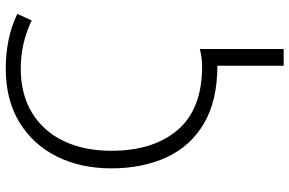

<svg xmlns="http://www.w3.org/2000/svg" viewBox="-189 -575 1004 666"><g transform="rotate(-90 313.0 -242.0)"><path d="M408 -724Q515 -724 598 -684L575 -634Q497 -672 408 -672Q318 -672 254 -632.5Q190 -593 156.5 -522.5Q123 -452 123 -358Q123 -212 195.5 -127.5Q268 -43 415 -43Q449 -43 476 -51V240H418V10Q296 10 217 -37Q138 -84 100 -167Q62 -250 62 -358Q62 -464 103 -546.5Q144 -629 221.5 -676.5Q299 -724 408 -724Z"/></g></svg>

Font: BC Sans Light
Style: Regular
Weight: 300
Designer: Monotype Design Team
Foundry: Monotype Imaging Inc.
Version: Version 2.000;GOOG;noto-source:20170915:90ef993387c0